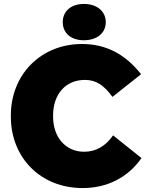

<svg xmlns="http://www.w3.org/2000/svg" viewBox="-20 -937 749 973"><path d="M405 -733C471 -733 516 -769 516 -825C516 -880 471 -917 405 -917C340 -917 298 -880 298 -825C298 -769 340 -733 405 -733ZM398 16H399C523 16 629 -38 697 -136L553 -251C515 -196 465 -168 407 -168H406C313 -168 249 -241 249 -346V-352C249 -460 313 -532 410 -532H411C466 -532 506 -506 550 -446L695 -561C614 -663 517 -714 396 -714H395C188 -714 35 -560 35 -352V-346C35 -137 187 16 398 16Z"/></svg>

Font: Fixel Display Black
Style: Regular
Weight: 900
Designer: AlfaBravo + MacPaw
Foundry: Kyrylo Tkachov, Marchela Mozhyna, Serhii Makarenko, Maria Weinstein, Zakhar Kryvoshyya
Version: Version 1.211